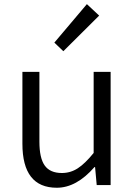

<svg xmlns="http://www.w3.org/2000/svg" viewBox="-20 -883 642 916"><path d="M251 12.7Q86.9 12.7 86.9 -197.3V-540H168V-207Q168 -128.9 193.4 -93.3Q218.8 -57.6 275.4 -57.6Q316.4 -57.6 351.1 -80.1Q385.7 -102.5 426.8 -153.3V-540H507.8V0H441.4L433.6 -85.9H430.7Q344.7 12.7 251 12.7ZM282.2 -638.7 239.3 -679.7 394.5 -863.3 453.1 -808.6Z"/></svg>

Font: Gen Shin Gothic Normal
Style: Regular
Weight: 300
Designer: [Source Han Sans]
Ryoko NISHIZUKA  (kana & ideographs); Paul D. Hunt (Latin, Greek & Cyrillic); Wenlong ZHANG  (bopomofo
Version: Version 1.002.20150607